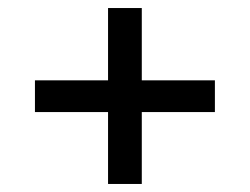

<svg xmlns="http://www.w3.org/2000/svg" viewBox="-20 -589 622 478"><path d="M249 -131V-310H67V-389H249V-569H333V-389H515V-310H333V-131Z"/></svg>

Font: Montserrat Medium
Style: Regular
Weight: 500
Designer: Julieta Ulanovsky
Foundry: Julieta Ulanovsky
Version: Version 9.000; ttfautohint (v1.8.4.7-5d5b)